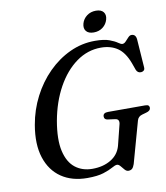

<svg xmlns="http://www.w3.org/2000/svg" viewBox="-95 -952 901 1044"><g transform="rotate(-10 355.5 -430.0)"><path d="M471.5 -714Q522 -714 550.8 -703.2Q579.5 -692.5 594 -682Q608.5 -671.5 617 -671.5Q627 -671.5 636.2 -681.5Q645.5 -691.5 654.5 -701.2Q663.5 -711 673 -711Q696.5 -711 699.5 -682.5L710.5 -526Q711.5 -514 705.2 -508.5Q699 -503 690 -502.5Q671.5 -501.5 663.5 -520L649.5 -559Q626.5 -621 588.8 -646.5Q551 -672 497 -672Q423.5 -672 361.2 -627Q299 -582 255.2 -502.8Q211.5 -423.5 193 -321.5Q175.5 -220.5 190.2 -156.2Q205 -92 244 -61.5Q283 -31 338.5 -31Q398.5 -31 441 -56.8Q483.5 -82.5 496.5 -129.5L524 -239.5Q534 -272.5 506 -275.5L465.5 -281Q447.5 -283.5 447.5 -300.5Q447.5 -321 476 -321H679.5Q694 -321 698.8 -316.2Q703.5 -311.5 703.5 -303Q702.5 -287 679 -281L656 -274.5Q633.5 -268.5 627.5 -247L563.5 -17.5Q557.5 0 549.8 6.8Q542 13.5 529.5 13.5Q518.5 13.5 509.2 2.8Q500 -8 491 -18.8Q482 -29.5 473 -29.5Q463 -29.5 444.5 -18.8Q426 -8 392.5 2.8Q359 13.5 303 13.5Q218.5 13.5 160 -26.2Q101.5 -66 77.2 -140.8Q53 -215.5 71 -320.5Q85 -402 121.8 -473.2Q158.5 -544.5 212.5 -598.5Q266.5 -652.5 332.5 -683.2Q398.5 -714 471.5 -714ZM474.5 -760Q445.5 -760 432.8 -775.8Q420 -791.5 427 -817.5Q434 -842.5 455.2 -858.5Q476.5 -874.5 505.5 -874.5Q534.5 -874.5 547 -858.5Q559.5 -842.5 552.5 -817.5Q545.5 -792 524.5 -776Q503.5 -760 474.5 -760Z"/></g></svg>

Font: Fraunces 9pt S000
Style: Italic
Weight: 400
Italic angle: -16°
Version: Version 1.000; ttfautohint (v1.8.3)